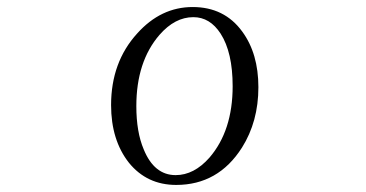

<svg xmlns="http://www.w3.org/2000/svg" viewBox="-20 -562 1040 546"><path d="M527.8 -542Q618.2 -542 668.9 -472.2Q714.8 -409.7 714.8 -314Q714.8 -216.3 668 -142.1Q600.6 -36.1 481 -36.1Q397.9 -36.1 346.7 -99.1Q295.9 -163.6 295.9 -263.2Q295.9 -385.3 370.1 -466.8Q437.5 -542 527.8 -542ZM529.8 -513.2Q477.5 -513.2 433.6 -462.9Q367.7 -386.7 367.7 -260.3Q367.7 -186.5 388.7 -137.2Q418.5 -64 479.5 -64Q531.7 -64 575.7 -113.8Q641.6 -190.4 641.6 -316.9Q641.6 -413.1 607.4 -466.3Q577.1 -513.2 529.8 -513.2Z"/></svg>

Font: I.Ming
Style: Regular
Weight: 400
Designer: Ichiten Fonts Project
Version: Version 5.10 Mar 24, 2018